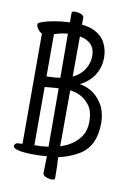

<svg xmlns="http://www.w3.org/2000/svg" viewBox="-97 -830 694 1013"><g transform="rotate(10 250.0 -323.5)"><path d="M205 -413Q205 -564 204 -649Q170 -647 132 -634V-408H139Q175 -408 205 -413ZM269 -646 268 -431Q309 -450 330 -484Q351 -517 351 -556Q351 -631 269 -646ZM207 7Q171 10 146 10Q26 10 26 -17Q26 -22 31.5 -28Q37 -34 47 -34Q62 -34 69 -36V-626Q57 -631 47 -644.5Q37 -658 37 -668Q37 -676 43 -679Q80 -697 161 -707Q184 -709 204 -710V-761Q204 -770 221 -770Q238 -770 253.5 -764Q269 -758 269 -747V-709Q310 -705 338 -691Q378 -670 396 -635Q414 -600 414 -557Q414 -517 399 -485Q384 -453 360.5 -431.5Q337 -410 312 -398Q396 -385 440 -304Q459 -264 459 -215Q459 -91 376 -41Q323 -10 267 1V14Q270 41 270 114Q270 123 253.5 123Q237 123 221 116Q205 109 205 98L207 15ZM268 -357 267 -57Q342 -81 377 -136Q396 -166 396 -212Q396 -267 373 -298Q335 -349 268 -357ZM206 -357Q168 -355 132 -351V-39Q172 -39 207 -44Q206 -223 206 -357Z"/></g></svg>

Font: Moon Stars Kai HW
Style: Regular
Weight: 400
Designer: GuiWonder
Version: Version 1.101